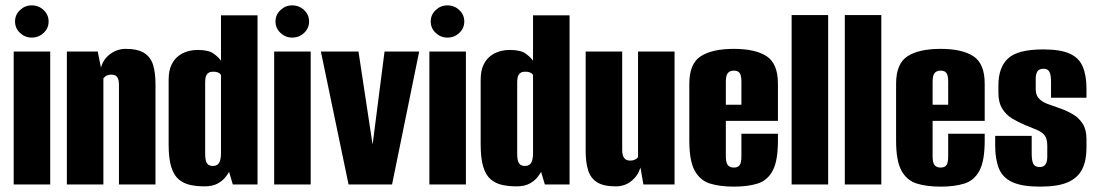

<svg xmlns="http://www.w3.org/2000/svg" viewBox="-20 -687 4085 715"><path d="M31 0V-495H167V0ZM98 -547Q73 -547 54.5 -564.5Q36 -582 36 -607Q36 -632 54.5 -649.5Q73 -667 98 -667Q124 -667 142.5 -649.5Q161 -632 161 -607Q161 -582 142.5 -564.5Q124 -547 98 -547Z M229 0V-495H344L356 -435Q364 -466 390 -485.5Q416 -505 448 -505Q494 -505 518 -489Q542 -473 550.5 -444Q559 -415 559 -374V0H423V-367Q423 -377 422 -384.5Q421 -392 418 -397.5Q415 -403 409.5 -406Q404 -409 394 -409Q387 -409 381 -407Q375 -405 371 -401.5Q367 -398 365 -395V0Z M742 7Q712 7 687.5 1.5Q663 -4 645 -19.5Q627 -35 617.5 -66Q608 -97 608 -150V-389Q608 -424 618.5 -445.5Q629 -467 645 -479Q661 -491 679.5 -496Q698 -501 716 -501Q756 -501 774.5 -488Q793 -475 803 -461V-630H939V0H847L833 -47Q829 -39 818.5 -26Q808 -13 789.5 -3Q771 7 742 7ZM773 -69Q782 -69 788 -72.5Q794 -76 797 -82.5Q800 -89 801.5 -97.5Q803 -106 803 -118V-408Q802 -410 798.5 -413Q795 -416 789 -418Q783 -420 774 -420Q764 -420 758.5 -417Q753 -414 749.5 -408.5Q746 -403 745 -395Q744 -387 744 -376V-113Q744 -99 746.5 -89Q749 -79 755.5 -74Q762 -69 773 -69Z M1001 0V-495H1137V0ZM1068 -547Q1043 -547 1024.5 -564.5Q1006 -582 1006 -607Q1006 -632 1024.5 -649.5Q1043 -667 1068 -667Q1094 -667 1112.5 -649.5Q1131 -632 1131 -607Q1131 -582 1112.5 -564.5Q1094 -547 1068 -547Z M1278 0 1175 -495H1315L1367 -152H1368L1412 -495H1541L1440 0Z M1579 0V-495H1715V0ZM1646 -547Q1621 -547 1602.5 -564.5Q1584 -582 1584 -607Q1584 -632 1602.5 -649.5Q1621 -667 1646 -667Q1672 -667 1690.5 -649.5Q1709 -632 1709 -607Q1709 -582 1690.5 -564.5Q1672 -547 1646 -547Z M1904 7Q1874 7 1849.5 1.5Q1825 -4 1807 -19.5Q1789 -35 1779.5 -66Q1770 -97 1770 -150V-389Q1770 -424 1780.5 -445.5Q1791 -467 1807 -479Q1823 -491 1841.5 -496Q1860 -501 1878 -501Q1918 -501 1936.5 -488Q1955 -475 1965 -461V-630H2101V0H2009L1995 -47Q1991 -39 1980.5 -26Q1970 -13 1951.5 -3Q1933 7 1904 7ZM1935 -69Q1944 -69 1950 -72.5Q1956 -76 1959 -82.5Q1962 -89 1963.5 -97.5Q1965 -106 1965 -118V-408Q1964 -410 1960.5 -413Q1957 -416 1951 -418Q1945 -420 1936 -420Q1926 -420 1920.5 -417Q1915 -414 1911.5 -408.5Q1908 -403 1907 -395Q1906 -387 1906 -376V-113Q1906 -99 1908.5 -89Q1911 -79 1917.5 -74Q1924 -69 1935 -69Z M2273 7Q2227 7 2203 -8.5Q2179 -24 2170 -53.5Q2161 -83 2161 -124V-495H2297V-130Q2297 -118 2299.5 -109Q2302 -100 2308.5 -94.5Q2315 -89 2327 -89Q2335 -89 2340.5 -91Q2346 -93 2350 -96Q2354 -99 2356 -102V-495H2492V0H2376L2365 -63Q2356 -33 2331.5 -13Q2307 7 2273 7Z M2713 8Q2661 8 2624 -3.5Q2587 -15 2567 -51.5Q2547 -88 2547 -163V-375Q2547 -450 2589.5 -477.5Q2632 -505 2713 -505Q2793 -505 2835 -477.5Q2877 -450 2877 -375V-237H2683V-105Q2683 -81 2690.5 -72Q2698 -63 2713 -63Q2728 -63 2734.5 -72Q2741 -81 2741 -105V-189H2877V-164Q2877 -88 2857.5 -51.5Q2838 -15 2801.5 -3.5Q2765 8 2713 8ZM2683 -297H2741V-383Q2741 -406 2734.5 -415Q2728 -424 2713 -424Q2698 -424 2690.5 -415Q2683 -406 2683 -383Z M2928 0V-631H3064V0Z M3126 0V-631H3262V0Z M3483 8Q3431 8 3394 -3.5Q3357 -15 3337 -51.5Q3317 -88 3317 -163V-375Q3317 -450 3359.5 -477.5Q3402 -505 3483 -505Q3563 -505 3605 -477.5Q3647 -450 3647 -375V-237H3453V-105Q3453 -81 3460.5 -72Q3468 -63 3483 -63Q3498 -63 3504.5 -72Q3511 -81 3511 -105V-189H3647V-164Q3647 -88 3627.5 -51.5Q3608 -15 3571.5 -3.5Q3535 8 3483 8ZM3453 -297H3511V-383Q3511 -406 3504.5 -415Q3498 -424 3483 -424Q3468 -424 3460.5 -415Q3453 -406 3453 -383Z M3853 8Q3787 8 3750.5 -8.5Q3714 -25 3700 -59.5Q3686 -94 3686 -145V-181H3822V-115Q3822 -89 3828 -77Q3834 -65 3852 -65Q3867 -65 3873.5 -75Q3880 -85 3880 -103V-145Q3880 -170 3870.5 -182.5Q3861 -195 3842 -203Q3823 -211 3796 -222Q3772 -232 3749.5 -245.5Q3727 -259 3712.5 -282Q3698 -305 3698 -341V-369Q3698 -436 3734 -469.5Q3770 -503 3865 -503Q3928 -503 3963 -487.5Q3998 -472 4012 -439Q4026 -406 4026 -357V-323H3894V-381Q3894 -408 3888 -419.5Q3882 -431 3866 -431Q3849 -431 3843 -420.5Q3837 -410 3837 -395V-354Q3837 -331 3851 -318Q3865 -305 3886.5 -298Q3908 -291 3929 -283Q3954 -274 3976 -261Q3998 -248 4012 -226Q4026 -204 4026 -169V-136Q4026 -89 4010 -57Q3994 -25 3957 -8.5Q3920 8 3853 8Z"/></svg>

Font: Alumni Sans ExtraBold
Style: Regular
Weight: 800
Designer: Robert E. Leuschke
Foundry: Robert E. Leuschke
Version: Version 1.018